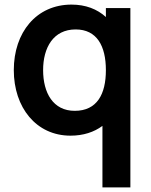

<svg xmlns="http://www.w3.org/2000/svg" viewBox="-20 -575 657 835"><path d="M440.5 -501C402.5 -535.5 352.5 -555 291 -555C138 -555 40 -434 40 -270C40 -108 137 15 286.5 15C342.5 15 389 -0.5 425.5 -27.5V240H547V-540H440.5ZM305 -93C211 -93 167.5 -171 167.5 -270C167.5 -368 212 -447 309 -447C401 -447 440.5 -375.5 440.5 -270C440.5 -165.5 402 -93 305 -93Z"/></svg>

Font: Hauora
Style: Bold
Weight: 700
Designer: Wayne Shih
Foundry: WCYS
Version: Version 1.001;hotconv 1.0.109;makeotfexe 2.5.65596